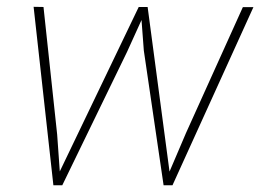

<svg xmlns="http://www.w3.org/2000/svg" viewBox="-20 -549 774 569"><path d="M731 -527.8 491.2 0H464.8L406.2 -399.4L399.4 -489.7L356.4 -395L164.6 0H138.2L79.6 -528.8L108.9 -528.3L149.4 -150.4L157.2 -41L391.1 -528.3H417.5L482.4 -40.5L531.2 -154.8L699.7 -527.8Z"/></svg>

Font: Mardoto Thin
Style: Italic
Weight: 250
Italic angle: -12°
Designer: Christian Robertson, Vahan Hovhannisyan
Foundry: Google
Version: Version 1.000